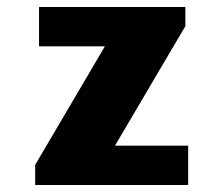

<svg xmlns="http://www.w3.org/2000/svg" viewBox="-20 -531 640 551"><path d="M81 0V-58L281 -398H92V-511H512V-456L310 -113H520V0Z"/></svg>

Font: Chivo Mono ExtraBold
Style: Regular
Weight: 800
Monospace: yes
Designer: Hector Gatti
Foundry: Omnibus-Type
Version: Version 1.008